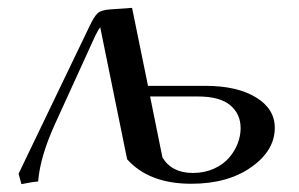

<svg xmlns="http://www.w3.org/2000/svg" viewBox="-20 -466 770 494"><path d="M27.8 -19 210 -397.9Q222.2 -423.8 231.4 -432.1Q240.7 -440.4 264.2 -441.9L319.8 -445.8L360.8 -245.1H508.8Q589.8 -245.1 638.4 -215.6Q687 -186 687 -137.2Q687 -78.6 626.5 -35.9Q565.9 6.8 472.2 6.8Q363.3 6.8 307.1 -56.2L237.8 -396Q233.4 -390.6 225.1 -374L121.1 -146Q83 -62 78.1 1Q60.1 2.4 35.2 7.8ZM366.2 -217.8 397.9 -61Q421.9 -21 476.1 -21Q506.3 -21 530.5 -32Q554.7 -43 569.3 -60.1Q584 -77.1 591.6 -96.9Q599.1 -116.7 599.1 -136.2Q599.1 -172.9 572.3 -195.3Q545.4 -217.8 488.8 -217.8Z"/></svg>

Font: Dihjauti S
Style: Bold Italic
Weight: 700
Italic angle: -9°
Designer: T. Christopher White
Version: Version 3.0.0